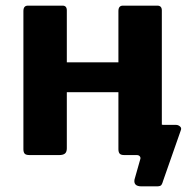

<svg xmlns="http://www.w3.org/2000/svg" viewBox="-20 -550 682 681"><path d="M482 111Q453 111 457 87L478 13Q479 8 475.5 4Q472 0 465 0H427V-107H546V-120Q546 -107 560 -107H605Q612 -107 618.5 -101.5Q625 -96 621 -87L559 90Q556 101 552.5 106Q549 111 536 111ZM217 -513V-24Q217 -11 210.5 -5.5Q204 0 190 0H85Q72 0 67.5 -5Q63 -10 63 -21V-511Q63 -530 79 -530H202Q217 -530 217 -513ZM554 -513V-24Q554 -11 547.5 -5.5Q541 0 527 0H421Q409 0 404.5 -5Q400 -10 400 -21V-511Q400 -530 416 -530H538Q554 -530 554 -513ZM106 -223Q87 -223 87 -240V-314Q87 -329 104 -329H476Q493 -329 493 -314V-240Q493 -223 473 -223Z"/></svg>

Font: Libre Franklin
Style: Bold
Weight: 700
Designer: Pablo Impallari, Rodrigo Fuenzalida, Nhung Nguyen
Foundry: Impallari Type
Version: Version 3.000